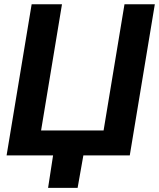

<svg xmlns="http://www.w3.org/2000/svg" viewBox="-20 -748 765 924"><path d="M604.5 0H11.7L132.3 -727.5H278.3L177.7 -120.1H478.5L579.1 -727.5H725.1ZM211.4 156.2 240.2 -31.2H386.7L353.5 156.2Z"/></svg>

Font: Inter Display
Style: Bold Italic
Weight: 700
Italic angle: -9.39999°
Designer: Rasmus Andersson
Foundry: rsms
Version: Version 4.000;git-a52131595